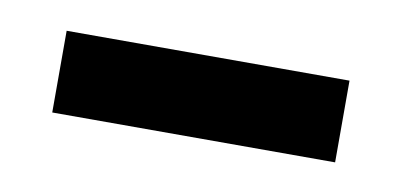

<svg xmlns="http://www.w3.org/2000/svg" viewBox="-27 -360 365 174"><g transform="rotate(10 155.0 -272.5)"><path d="M24.9 -234.9V-310.1H285.2V-234.9Z"/></g></svg>

Font: Satisar Sharada
Style: Regular
Weight: 400
Designer: Vinodh Rajan & Sunil Mahnoori
Version: 2.2